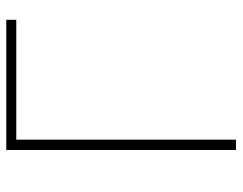

<svg xmlns="http://www.w3.org/2000/svg" viewBox="-98 -654 753 596"><g transform="rotate(-90 278.0 -356.5)"><path d="M110 0V-713H514V-682H142V0Z"/></g></svg>

Font: Heraclito Thin
Style: Regular
Weight: 100
Designer: Kostas Bartsokas (font) & Cristiano Sobral (main changes)
Foundry: Kostas Bartsokas (font) & Cristiano Sobral (main changes)
Version: Version 1.00;July 8, 2020;FontCreator 13.0.0.2655 64-bit